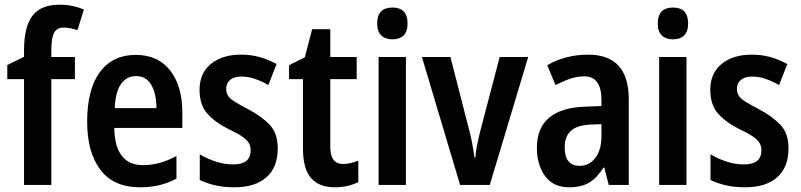

<svg xmlns="http://www.w3.org/2000/svg" viewBox="-20 -785 3400 815"><path d="M298 -449H198V0H82V-449H11V-509L82 -544V-571Q82 -672 118 -718.5Q154 -765 232 -765Q262 -765 286.5 -760Q311 -755 336 -745L309 -657Q294 -662 279.5 -665Q265 -668 249 -668Q222 -668 210 -646.5Q198 -625 198 -574V-543H298Z M556 -552Q651 -552 702.5 -485.5Q754 -419 754 -308V-242H465Q468 -84 587 -84Q659 -84 729 -123V-27Q662 10 575 10Q462 10 406 -64.5Q350 -139 350 -268Q350 -406 404 -479Q458 -552 556 -552ZM558 -462Q518 -462 494 -429Q470 -396 467 -326H644Q644 -386 622.5 -424Q601 -462 558 -462Z M1159 -155Q1159 -75 1111 -32.5Q1063 10 975 10Q931 10 895 2Q859 -6 828 -21V-130Q857 -112 895 -99.5Q933 -87 970 -87Q1044 -87 1044 -147Q1044 -163 1037 -176.5Q1030 -190 1009.5 -204.5Q989 -219 950 -237Q891 -267 859 -304Q827 -341 827 -404Q827 -474 875 -513.5Q923 -553 1003 -553Q1045 -553 1081.5 -543Q1118 -533 1154 -513L1119 -424Q1091 -440 1063 -450Q1035 -460 1005 -460Q974 -460 957 -446Q940 -432 940 -408Q940 -392 947.5 -379.5Q955 -367 975.5 -354Q996 -341 1034 -321Q1091 -291 1125 -255Q1159 -219 1159 -155Z M1436 -89Q1466 -89 1501 -103V-12Q1481 -2 1455.5 4Q1430 10 1401 10Q1335 10 1300.5 -29Q1266 -68 1266 -156V-449H1207V-508L1274 -542L1305 -661H1382V-543H1494V-449H1382V-161Q1382 -89 1436 -89Z M1646 -753Q1710 -753 1710 -685Q1710 -651 1693 -634.5Q1676 -618 1646 -618Q1616 -618 1598.5 -634.5Q1581 -651 1581 -685Q1581 -753 1646 -753ZM1703 -543V0H1587V-543Z M1933 0 1771 -543H1892L1970 -239Q1978 -210 1984 -178.5Q1990 -147 1994 -117H1998Q1999 -139 2005 -168.5Q2011 -198 2019 -230L2101 -543H2222L2059 0Z M2477 -553Q2649 -553 2649 -363V0H2564L2545 -74H2542Q2515 -31 2482 -10.5Q2449 10 2396 10Q2328 10 2293.5 -38Q2259 -86 2259 -157Q2259 -241 2310 -284.5Q2361 -328 2459 -332L2533 -335V-361Q2533 -461 2460 -461Q2431 -461 2401 -451Q2371 -441 2338 -424L2303 -508Q2340 -530 2384 -541.5Q2428 -553 2477 -553ZM2485 -256Q2428 -253 2402.5 -229Q2377 -205 2377 -160Q2377 -119 2393.5 -100Q2410 -81 2440 -81Q2481 -81 2507 -114.5Q2533 -148 2533 -208V-258Z M2837 -753Q2901 -753 2901 -685Q2901 -651 2884 -634.5Q2867 -618 2837 -618Q2807 -618 2789.5 -634.5Q2772 -651 2772 -685Q2772 -753 2837 -753ZM2894 -543V0H2778V-543Z M3327 -155Q3327 -75 3279 -32.5Q3231 10 3143 10Q3099 10 3063 2Q3027 -6 2996 -21V-130Q3025 -112 3063 -99.5Q3101 -87 3138 -87Q3212 -87 3212 -147Q3212 -163 3205 -176.5Q3198 -190 3177.5 -204.5Q3157 -219 3118 -237Q3059 -267 3027 -304Q2995 -341 2995 -404Q2995 -474 3043 -513.5Q3091 -553 3171 -553Q3213 -553 3249.5 -543Q3286 -533 3322 -513L3287 -424Q3259 -440 3231 -450Q3203 -460 3173 -460Q3142 -460 3125 -446Q3108 -432 3108 -408Q3108 -392 3115.5 -379.5Q3123 -367 3143.5 -354Q3164 -341 3202 -321Q3259 -291 3293 -255Q3327 -219 3327 -155Z"/></svg>

Font: Noto Sans Devanagari Condensed SemiBold
Style: Regular
Weight: 600
Width: 3
Designer: Jelle Bosma - Monotype Design Team
Foundry: Monotype Imaging Inc.
Version: Version 2.004; ttfautohint (v1.8.4.7-5d5b)